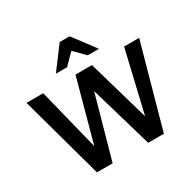

<svg xmlns="http://www.w3.org/2000/svg" viewBox="-189 -1116 1346 1324"><g transform="rotate(-30 484.0 -453.5)"><path d="M625 0 433 -658H557L739 -28H665L813 -658H933L750 0ZM217 0 36 -658H169L326 -28H254L426 -658H526L342 0ZM566 -731 465 -832 444 -907H523L655 -731ZM312 -731 444 -907H523L503 -834L401 -731Z"/></g></svg>

Font: Ysabeau
Style: Bold
Weight: 700
Designer: Christian Thalmann (Catharsis Fonts)
Version: Version 2.000;gftools[0.9.27.dev2+g8671c4b]